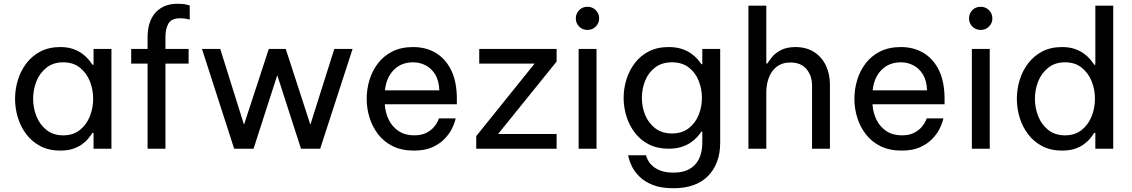

<svg xmlns="http://www.w3.org/2000/svg" viewBox="-20 -790 6014 1020"><path d="M300 -540Q338 -540 366 -530.5Q394 -521 414.5 -506.5Q435 -492 448.5 -476Q462 -460 471 -446H477V-530H572V0H477V-84H471Q462 -70 448.5 -53.5Q435 -37 414.5 -22.5Q394 -8 366 1Q338 10 300 10Q240 10 195 -13.5Q150 -37 120 -76.5Q90 -116 75 -165Q60 -214 60 -265Q60 -316 75 -365Q90 -414 120 -453.5Q150 -493 195 -516.5Q240 -540 300 -540ZM316 -459Q263 -459 227 -430.5Q191 -402 173.5 -358Q156 -314 156 -265Q156 -217 173.5 -172.5Q191 -128 227 -99.5Q263 -71 316 -71Q369 -71 404.5 -99.5Q440 -128 457.5 -172.5Q475 -217 475 -265Q475 -314 457.5 -358Q440 -402 404.5 -430.5Q369 -459 316 -459Z M859 0H764V-595Q764 -627 772 -658Q780 -689 798.5 -714Q817 -739 848 -754.5Q879 -770 924 -770Q953 -770 970.5 -765.5Q988 -761 988 -761V-686Q988 -686 972.5 -689.5Q957 -693 937 -693Q891 -693 875 -665Q859 -637 859 -595ZM982 -452H677V-530H982Z M1327 0H1224L1053 -530H1150L1289 -87H1263L1408 -530H1498L1642 -87H1616L1756 -530H1853L1681 0H1579L1438 -437H1468Z M2179 10Q2114 10 2066.5 -13.5Q2019 -37 1988.5 -77Q1958 -117 1943 -165.5Q1928 -214 1928 -265Q1928 -315 1942.5 -364Q1957 -413 1987.5 -453Q2018 -493 2064.5 -516.5Q2111 -540 2175 -540Q2243 -540 2295 -509Q2347 -478 2377 -417Q2407 -356 2407 -264V-236H2024Q2027 -191 2045.5 -153.5Q2064 -116 2098 -93.5Q2132 -71 2179 -71Q2220 -71 2245.5 -84.5Q2271 -98 2286 -116Q2301 -134 2306.5 -147.5Q2312 -161 2312 -161H2401Q2401 -161 2396 -143.5Q2391 -126 2378 -101Q2365 -76 2340 -50.5Q2315 -25 2276 -7.5Q2237 10 2179 10ZM2025 -310H2314Q2312 -362 2292 -394.5Q2272 -427 2241 -443Q2210 -459 2175 -459Q2112 -459 2072 -418.5Q2032 -378 2025 -310Z M2937 0H2510V-67L2820 -452H2526V-530H2937V-463L2626 -78H2937Z M3149 0H3054V-530H3149ZM3101 -631Q3074 -631 3056.5 -649Q3039 -667 3039 -692Q3039 -718 3056.5 -736Q3074 -754 3101 -754Q3127 -754 3145 -736Q3163 -718 3163 -692Q3163 -667 3145 -649Q3127 -631 3101 -631Z M3558 210Q3492 210 3448 192.5Q3404 175 3377.5 148.5Q3351 122 3338 96Q3325 70 3321 52.5Q3317 35 3317 35H3412Q3412 35 3415 44.5Q3418 54 3426 67.5Q3434 81 3450 94.5Q3466 108 3492.5 117.5Q3519 127 3558 127Q3601 127 3630.5 114Q3660 101 3677.5 79Q3695 57 3703 28.5Q3711 0 3711 -30V-91H3706Q3698 -78 3684 -62.5Q3670 -47 3649 -32.5Q3628 -18 3599 -9Q3570 0 3532 0Q3472 0 3427 -23Q3382 -46 3352.5 -85Q3323 -124 3308 -172Q3293 -220 3293 -270Q3293 -320 3308 -368Q3323 -416 3352.5 -455Q3382 -494 3427 -517Q3472 -540 3532 -540Q3570 -540 3599 -531Q3628 -522 3649 -507.5Q3670 -493 3684 -477.5Q3698 -462 3706 -449H3711V-530H3806V-31Q3806 24 3789.5 68.5Q3773 113 3741.5 145Q3710 177 3664 193.5Q3618 210 3558 210ZM3550 -81Q3603 -81 3638.5 -108.5Q3674 -136 3691.5 -179Q3709 -222 3709 -270Q3709 -318 3691.5 -361.5Q3674 -405 3638.5 -432Q3603 -459 3550 -459Q3497 -459 3461 -432Q3425 -405 3407.5 -361.5Q3390 -318 3390 -270Q3390 -222 3407.5 -179Q3425 -136 3461 -108.5Q3497 -81 3550 -81Z M4051 0H3956V-760H4051V-453H4057Q4064 -465 4080.5 -486Q4097 -507 4128 -523.5Q4159 -540 4206 -540Q4264 -540 4305 -513.5Q4346 -487 4367.5 -442Q4389 -397 4389 -341V0H4294V-335Q4294 -388 4264.5 -423Q4235 -458 4179 -458Q4145 -458 4121 -445Q4097 -432 4081.5 -409.5Q4066 -387 4058.5 -358.5Q4051 -330 4051 -299Z M4770 10Q4705 10 4657.5 -13.5Q4610 -37 4579.5 -77Q4549 -117 4534 -165.5Q4519 -214 4519 -265Q4519 -315 4533.5 -364Q4548 -413 4578.5 -453Q4609 -493 4655.5 -516.5Q4702 -540 4766 -540Q4834 -540 4886 -509Q4938 -478 4968 -417Q4998 -356 4998 -264V-236H4615Q4618 -191 4636.5 -153.5Q4655 -116 4689 -93.5Q4723 -71 4770 -71Q4811 -71 4836.5 -84.5Q4862 -98 4877 -116Q4892 -134 4897.5 -147.5Q4903 -161 4903 -161H4992Q4992 -161 4987 -143.5Q4982 -126 4969 -101Q4956 -76 4931 -50.5Q4906 -25 4867 -7.5Q4828 10 4770 10ZM4616 -310H4905Q4903 -362 4883 -394.5Q4863 -427 4832 -443Q4801 -459 4766 -459Q4703 -459 4663 -418.5Q4623 -378 4616 -310Z M5238 0H5143V-530H5238ZM5190 -631Q5163 -631 5145.5 -649Q5128 -667 5128 -692Q5128 -718 5145.5 -736Q5163 -754 5190 -754Q5216 -754 5234 -736Q5252 -718 5252 -692Q5252 -667 5234 -649Q5216 -631 5190 -631Z M5622 10Q5562 10 5517 -13.5Q5472 -37 5442 -76.5Q5412 -116 5397 -165Q5382 -214 5382 -265Q5382 -316 5397 -365Q5412 -414 5442 -453.5Q5472 -493 5517 -516.5Q5562 -540 5622 -540Q5660 -540 5688 -530.5Q5716 -521 5736.5 -506.5Q5757 -492 5770.5 -476Q5784 -460 5793 -446H5799V-760H5894V0H5799V-84H5793Q5784 -70 5770.5 -53.5Q5757 -37 5736.5 -22.5Q5716 -8 5688 1Q5660 10 5622 10ZM5638 -71Q5691 -71 5726.5 -99.5Q5762 -128 5779.5 -172.5Q5797 -217 5797 -265Q5797 -314 5779.5 -358Q5762 -402 5726.5 -430.5Q5691 -459 5638 -459Q5585 -459 5549 -430.5Q5513 -402 5495.5 -358Q5478 -314 5478 -265Q5478 -217 5495.5 -172.5Q5513 -128 5549 -99.5Q5585 -71 5638 -71Z"/></svg>

Font: Be Vietnam Pro Variable Thin
Style: Regular
Weight: 100
Designer: Lam Bao, Tony Le, Vietanh Nguyen
Foundry: Yellow Type Foundry
Version: Version 1.002